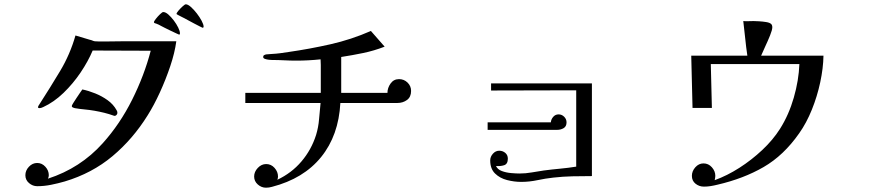

<svg xmlns="http://www.w3.org/2000/svg" viewBox="-20 -850 4040 893"><path d="M800 -658Q793 -605 772 -542.5Q751 -480 723.5 -420Q696 -360 667 -314Q598 -203 503 -123.5Q408 -44 281 -6Q250 3 217.5 9.5Q185 16 153 16Q132 16 115 1.5Q98 -13 98 -35Q98 -57 114.5 -74.5Q131 -92 153 -92Q175 -92 191 -74.5Q207 -57 207 -35Q207 -31 206 -27Q205 -23 203 -19Q354 -68 458 -184Q538 -273 594.5 -386Q651 -499 681 -614L411 -615Q390 -565 355 -513Q320 -461 275.5 -418Q231 -375 181 -352Q171 -347 163 -347Q157 -347 157 -351Q157 -356 159.5 -359Q162 -362 164 -366Q213 -442 259.5 -519.5Q306 -597 331 -685L398 -665Q404 -664 409.5 -661.5Q415 -659 421 -658Q432 -657 443 -657Q454 -657 465 -657Q486 -657 506.5 -657.5Q527 -658 548 -658ZM526 -325Q526 -320 522 -315.5Q518 -311 513 -311Q511 -311 509 -312Q487 -320 464.5 -325.5Q442 -331 419 -335Q396 -339 373.5 -341Q351 -343 328 -347Q324 -348 319 -350Q314 -352 314 -357Q314 -360 320.5 -370.5Q327 -381 336 -394.5Q345 -408 352.5 -419Q360 -430 363 -434Q392 -428 423 -415.5Q454 -403 480.5 -384Q507 -365 522 -338Q524 -335 525 -332Q526 -329 526 -325ZM817 -695Q817 -689 813 -689Q812 -689 800.5 -694.5Q789 -700 774 -707Q759 -714 746.5 -720.5Q734 -727 730 -729Q718 -736 707 -740Q705 -741 700.5 -742Q696 -743 696 -747Q696 -751 705 -762.5Q714 -774 724.5 -784Q735 -794 739 -794Q750 -794 763 -782.5Q776 -771 788.5 -754.5Q801 -738 809 -721.5Q817 -705 817 -695ZM927 -726Q927 -721 922 -721Q921 -721 909.5 -727Q898 -733 882.5 -741Q867 -749 854.5 -756Q842 -763 838 -765Q836 -766 827 -770.5Q818 -775 809.5 -779.5Q801 -784 801 -785Q801 -790 810 -800.5Q819 -811 829.5 -820.5Q840 -830 844 -830Q854 -830 868 -817.5Q882 -805 895.5 -787.5Q909 -770 918 -753Q927 -736 927 -726Z M1892 -427Q1892 -399 1873 -385Q1854 -371 1828 -371H1563Q1555 -220 1473.5 -119.5Q1392 -19 1245 19Q1238 21 1231 22Q1224 23 1217 23Q1196 23 1179 8Q1162 -7 1162 -29Q1162 -51 1179 -69Q1196 -87 1218 -87Q1241 -87 1257 -69Q1273 -51 1273 -29Q1273 -22 1270 -14Q1336 -45 1382 -99Q1428 -153 1450 -222Q1461 -258 1464 -296Q1467 -334 1471 -371H1121V-418H1472V-522Q1472 -535 1472 -548Q1472 -561 1471 -574Q1414 -568 1358 -568Q1330 -568 1302 -569.5Q1274 -571 1245 -571Q1241 -571 1231 -572Q1221 -573 1212.5 -576Q1204 -579 1204 -585Q1204 -591 1208.5 -593.5Q1213 -596 1218 -597Q1224 -598 1230.5 -598Q1237 -598 1244 -599Q1264 -600 1283 -602.5Q1302 -605 1321 -608Q1419 -622 1516.5 -644Q1614 -666 1705 -706L1769 -633Q1720 -614 1669.5 -603.5Q1619 -593 1567 -585V-418H1782Q1782 -441 1796.5 -461.5Q1811 -482 1836 -482Q1859 -482 1875.5 -466Q1892 -450 1892 -427Z M2615 -281Q2615 -262 2601.5 -254Q2588 -246 2571 -246H2248V-281H2542Q2543 -295 2553 -306.5Q2563 -318 2578 -318Q2593 -318 2604 -307Q2615 -296 2615 -281ZM2733 -31Q2688 -31 2643 -30Q2598 -29 2554 -24Q2517 -20 2479.5 -12Q2442 -4 2404 -4Q2372 -4 2338.5 -12.5Q2305 -21 2282.5 -43Q2260 -65 2260 -104Q2260 -121 2272.5 -135Q2285 -149 2302 -149Q2318 -149 2330 -139Q2342 -129 2342 -112Q2342 -87 2324.5 -81.5Q2307 -76 2287 -78Q2294 -62 2314 -54.5Q2334 -47 2357.5 -45Q2381 -43 2396 -43Q2425 -43 2453 -48Q2481 -53 2509 -57Q2547 -62 2585 -65.5Q2623 -69 2660 -75V-430L2264 -429V-462H2733Z M3810 -591Q3809 -533 3795 -467.5Q3781 -402 3756 -340Q3731 -278 3697 -230Q3625 -127 3531.5 -73Q3438 -19 3317 9Q3301 13 3285.5 15.5Q3270 18 3254 18Q3232 18 3215 4.5Q3198 -9 3198 -32Q3198 -54 3214 -72Q3230 -90 3252 -90Q3275 -90 3291 -72Q3307 -54 3307 -32Q3307 -27 3306 -22Q3305 -17 3304 -12Q3362 -33 3419 -69.5Q3476 -106 3525.5 -152.5Q3575 -199 3608 -251Q3649 -316 3672 -396Q3695 -476 3698 -552H3286L3291 -348H3201L3195 -591H3456Q3450 -631 3446 -671.5Q3442 -712 3437 -752Q3449 -751 3461 -751.5Q3473 -752 3485 -752Q3494 -752 3510.5 -751Q3527 -750 3543 -747.5Q3559 -745 3566 -739Q3572 -734 3572 -723Q3572 -711 3561.5 -685Q3551 -659 3538.5 -632.5Q3526 -606 3520 -591Z"/></svg>

Font: Kaisei Decol
Style: Regular
Weight: 400
Designer: Font-Kai, 金井和夫
Foundry: KAZUO KANAI
Version: Version 5.003